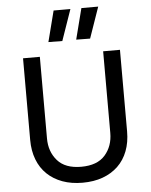

<svg xmlns="http://www.w3.org/2000/svg" viewBox="-64 -1053 874 1115"><g transform="rotate(-5 372.5 -495.5)"><path d="M372 10Q307 10 255 -9Q203 -28 166 -63.5Q129 -99 109.5 -150Q90 -201 90 -264V-740H188V-264Q188 -187 233.5 -135Q279 -83 372 -83Q466 -83 511.5 -135Q557 -187 557 -264V-740H655V-264Q655 -201 635.5 -150Q616 -99 579 -63.5Q542 -28 490 -9Q438 10 372 10ZM389 -1001 326 -820 245 -821 291 -1001ZM551 -1001 488 -820 407 -821 453 -1001Z"/></g></svg>

Font: Be Vietnam Pro Variable Thin
Style: Regular
Weight: 100
Designer: Lam Bao, Tony Le, Vietanh Nguyen
Foundry: Yellow Type Foundry
Version: Version 1.002